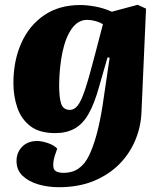

<svg xmlns="http://www.w3.org/2000/svg" viewBox="-20 -552 681 802"><path d="M438 -311 429 -312 394 -190Q374 -118 349.5 -75.5Q325 -33 291 -14.5Q257 4 211 4Q145 4 107 -25Q69 -54 52.5 -102Q36 -150 36 -205Q36 -298 69 -372Q102 -446 164.5 -488.5Q227 -531 315 -531Q344 -531 379 -524.5Q414 -518 447 -503L555 -532L590 -516L571 -85Q569 -25 546 31.5Q523 88 479.5 132.5Q436 177 372.5 203.5Q309 230 225 230Q181 230 141 218.5Q101 207 75 183Q49 159 49 120Q49 85 72.5 61Q96 37 135 37Q155 37 181 46Q207 55 219 69L209 98Q199 131 204 150.5Q209 170 247 170Q317 170 352 97.5Q387 25 408 -108ZM272 -93Q290 -93 304.5 -111Q319 -129 335.5 -178.5Q352 -228 376 -321L410 -451Q397 -459 379 -464Q361 -469 344 -469Q306 -469 280 -432.5Q254 -396 241 -334.5Q228 -273 227 -198Q227 -142 236 -117.5Q245 -93 272 -93Z"/></svg>

Font: Literata 36pt ExtraBold
Style: Italic
Weight: 800
Italic angle: -2°
Designer: Latin by Veronika Burian and Jose Scaglione. Greek by Irene Vlachou. Cyrillic by Vera Evstafieva
Foundry: TypeTogether
Version: Version 3.002